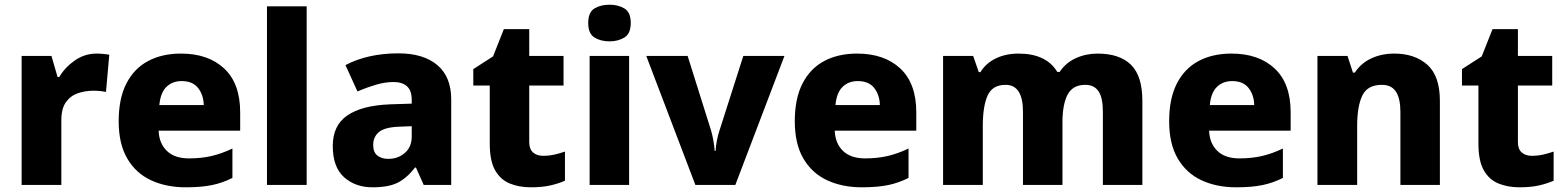

<svg xmlns="http://www.w3.org/2000/svg" viewBox="-20 -787 6663 817"><path d="M391 -559Q404 -559 420 -557.5Q436 -556 445 -554L431 -396Q422 -398 408 -399.5Q394 -401 377 -401Q345 -401 313.5 -391Q282 -381 261.5 -353.5Q241 -326 241 -275V0H72V-549H199L225 -459H232Q256 -500 298 -529.5Q340 -559 391 -559Z M750 -559Q866 -559 934 -495.5Q1002 -432 1002 -309V-231H655Q657 -177 690 -145Q723 -113 784 -113Q836 -113 879.5 -123Q923 -133 969 -155V-30Q928 -9 882.5 0.5Q837 10 770 10Q687 10 622.5 -20Q558 -50 521.5 -112.5Q485 -175 485 -271Q485 -368 518 -432Q551 -496 610.5 -527.5Q670 -559 750 -559ZM753 -442Q714 -442 688.5 -417.5Q663 -393 658 -340H847Q846 -383 823 -412.5Q800 -442 753 -442Z M1285 0H1116V-760H1285Z M1675 -560Q1782 -560 1841 -510Q1900 -460 1900 -364V0H1783L1750 -74H1746Q1711 -29 1672 -9.5Q1633 10 1565 10Q1492 10 1444 -33Q1396 -76 1396 -166Q1396 -253 1457.5 -295.5Q1519 -338 1638 -343L1732 -346V-362Q1732 -402 1711.5 -420Q1691 -438 1655 -438Q1619 -438 1580 -426.5Q1541 -415 1501 -398L1450 -510Q1495 -534 1552 -547Q1609 -560 1675 -560ZM1681 -248Q1618 -246 1593 -225.5Q1568 -205 1568 -170Q1568 -139 1586 -125Q1604 -111 1632 -111Q1674 -111 1703 -136.5Q1732 -162 1732 -206V-250Z M2291 -124Q2316 -124 2338.5 -129Q2361 -134 2384 -142V-18Q2357 -6 2322 2Q2287 10 2239 10Q2188 10 2148.5 -6.5Q2109 -23 2086.5 -63Q2064 -103 2064 -176V-423H1994V-493L2078 -547L2124 -663H2232V-549H2378V-423H2232V-182Q2232 -153 2248 -138.5Q2264 -124 2291 -124Z M2574 -767Q2610 -767 2637 -751Q2664 -735 2664 -689Q2664 -644 2637 -627.5Q2610 -611 2574 -611Q2536 -611 2509.5 -627.5Q2483 -644 2483 -689Q2483 -735 2509.5 -751Q2536 -767 2574 -767ZM2657 -549V0H2489V-549Z M2939 0 2730 -549H2906L3006 -231Q3011 -214 3015.5 -189.5Q3020 -165 3021 -145H3025Q3026 -166 3030.5 -189Q3035 -212 3041 -230L3143 -549H3318L3109 0Z M3627 -559Q3743 -559 3811 -495.5Q3879 -432 3879 -309V-231H3532Q3534 -177 3567 -145Q3600 -113 3661 -113Q3713 -113 3756.5 -123Q3800 -133 3846 -155V-30Q3805 -9 3759.5 0.5Q3714 10 3647 10Q3564 10 3499.5 -20Q3435 -50 3398.5 -112.5Q3362 -175 3362 -271Q3362 -368 3395 -432Q3428 -496 3487.5 -527.5Q3547 -559 3627 -559ZM3630 -442Q3591 -442 3565.5 -417.5Q3540 -393 3535 -340H3724Q3723 -383 3700 -412.5Q3677 -442 3630 -442Z M4650 -559Q4744 -559 4792.5 -511.5Q4841 -464 4841 -358V0H4673V-311Q4673 -371 4654.5 -398.5Q4636 -426 4598 -426Q4545 -426 4523 -384.5Q4501 -343 4501 -267V0H4333V-311Q4333 -426 4259 -426Q4203 -426 4182.5 -380.5Q4162 -335 4162 -250V0H3993V-549H4121L4145 -480H4152Q4175 -518 4217.5 -538.5Q4260 -559 4314 -559Q4432 -559 4479 -481H4489Q4515 -520 4558 -539.5Q4601 -559 4650 -559Z M5220 -559Q5336 -559 5404 -495.5Q5472 -432 5472 -309V-231H5125Q5127 -177 5160 -145Q5193 -113 5254 -113Q5306 -113 5349.5 -123Q5393 -133 5439 -155V-30Q5398 -9 5352.5 0.5Q5307 10 5240 10Q5157 10 5092.5 -20Q5028 -50 4991.5 -112.5Q4955 -175 4955 -271Q4955 -368 4988 -432Q5021 -496 5080.5 -527.5Q5140 -559 5220 -559ZM5223 -442Q5184 -442 5158.5 -417.5Q5133 -393 5128 -340H5317Q5316 -383 5293 -412.5Q5270 -442 5223 -442Z M5913 -559Q6000 -559 6053.5 -511.5Q6107 -464 6107 -358V0H5939V-311Q5939 -368 5920 -397Q5901 -426 5860 -426Q5799 -426 5777 -380.5Q5755 -335 5755 -250V0H5586V-549H5714L5737 -478H5745Q5771 -518 5815 -538.5Q5859 -559 5913 -559Z M6498 -124Q6523 -124 6545.5 -129Q6568 -134 6591 -142V-18Q6564 -6 6529 2Q6494 10 6446 10Q6395 10 6355.5 -6.5Q6316 -23 6293.5 -63Q6271 -103 6271 -176V-423H6201V-493L6285 -547L6331 -663H6439V-549H6585V-423H6439V-182Q6439 -153 6455 -138.5Q6471 -124 6498 -124Z"/></svg>

Font: Noto Sans Gujarati UI ExtraBold
Style: Regular
Weight: 800
Designer: Jelle Bosma - Monotype Design Team, Universal Thirst
Foundry: Monotype Imaging Inc.
Version: Version 2.106; ttfautohint (v1.8.4.7-5d5b)